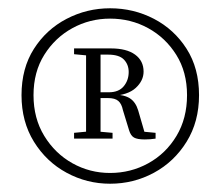

<svg xmlns="http://www.w3.org/2000/svg" viewBox="-20 -785 533 464"><path d="M356 -464V-450Q348 -449 343 -448.5Q338 -448 330 -448Q312 -448 304 -452.5Q296 -457 292 -470L277 -519Q274 -534 266 -541Q258 -548 241 -548H205V-562H243Q267 -562 279 -576.5Q291 -591 291 -611Q291 -629 279.5 -641Q268 -653 241 -653H205V-668H248Q286 -668 306.5 -653Q327 -638 327 -612Q327 -590 308 -572.5Q289 -555 249 -553L254 -557Q281 -556 294.5 -547Q308 -538 314 -518L332 -456L314 -468ZM201 -468H207L252 -464V-450H159V-464ZM201 -650 159 -654V-668H205V-654ZM61 -555Q61 -499 87 -456.5Q113 -414 155 -390.5Q197 -367 246 -367Q296 -367 338.5 -390.5Q381 -414 406.5 -456.5Q432 -499 432 -555Q432 -611 406 -652.5Q380 -694 338 -717Q296 -740 246 -740Q197 -740 155 -717Q113 -694 87 -652.5Q61 -611 61 -555ZM188 -450V-668H223V-450ZM32 -555Q32 -620 62 -667Q92 -714 141 -739.5Q190 -765 246 -765Q303 -765 352 -739.5Q401 -714 431 -667Q461 -620 461 -555Q461 -491 431 -442.5Q401 -394 352 -367.5Q303 -341 246 -341Q190 -341 141 -367.5Q92 -394 62 -442.5Q32 -491 32 -555Z"/></svg>

Font: Noto Serif JP ExtraLight
Style: Regular
Weight: 200
Designer: Ryoko NISHIZUKA  (kana & ideographs); Frank Grießhammer (Latin, Greek & Cyrillic); Wenlong ZHANG  (bopomofo); Sandoll Co
Foundry: Adobe
Version: Version 2.002-H1;hotconv 1.1.0;makeotfexe 2.6.0